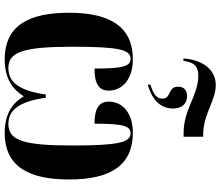

<svg xmlns="http://www.w3.org/2000/svg" viewBox="-82 -868 959 836"><g transform="rotate(90 398.0 -449.5)"><path d="M234 -768H244L246 -778C252 -808 263 -833 309 -833C394 -833 456 -769 557 -769H575V-854H568C475 -854 419 -909 350 -909C281 -909 240 -850 234 -768ZM348 -624V-613C423 -634 452 -676 452 -722C452 -762 431 -784 398 -784C375 -784 357 -773 357 -745C357 -699 409 -716 409 -677C409 -646 380 -635 348 -624ZM238 10C327 10 371 -29 399 -73C424 -30 468 10 558 10C709 10 761 -101 761 -271C761 -453 698 -548 557 -548C473 -548 422 -504 422 -443C422 -400 453 -381 518 -381C518 -509 529 -538 560 -538C599 -538 613 -486 613 -286C613 -68 590 -6 519 -6C457 -6 421 -56 405 -169H391C375 -56 339 -6 276 -6C207 -6 183 -67 183 -286C183 -483 195 -538 235 -538C267 -538 278 -510 278 -381C343 -381 374 -399 374 -443C374 -504 322 -548 238 -548C98 -548 35 -452 35 -270C35 -102 86 10 238 10Z"/></g></svg>

Font: Noto Serif Display ExtraCondensed ExtraBold
Style: Regular
Weight: 800
Width: 2
Designer: Monotype Design Team
Foundry: Monotype Imaging Inc.
Version: Version 2.009